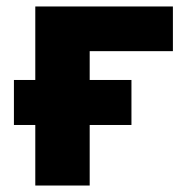

<svg xmlns="http://www.w3.org/2000/svg" viewBox="-20 -573 603 593"><path d="M89 0V-187H23V-326H89V-553H514V-415H257V-326H386V-187H257V0Z"/></svg>

Font: Noto Sans Mono SemiCondensed Black
Style: Regular
Weight: 900
Width: 4
Designer: Monotype Design Team
Foundry: Monotype Imaging Inc.
Version: Version 2.014; ttfautohint (v1.8.4.7-5d5b)